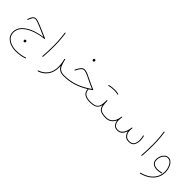

<svg xmlns="http://www.w3.org/2000/svg" viewBox="215 -1860 3380 3380"><g transform="rotate(45 1905.0 -170.0)"><path d="M194.8 -389.6Q214.8 -389.6 247.8 -379.2Q280.8 -368.7 321 -352.3Q361.3 -335.9 403.1 -317.4Q444.8 -298.8 483.4 -282Q522 -265.1 550.8 -254.9Q556.2 -252.9 556.2 -247.1Q556.2 -239.3 549.8 -238.8Q414.6 -223.6 310.1 -181.9Q205.6 -140.1 146 -77.1Q86.4 -14.2 86.4 65.4Q86.4 128.4 122.6 171.4Q158.7 214.4 218.3 236.6Q277.8 258.8 348.1 258.8Q397.5 258.8 453.6 250Q509.8 241.2 552.7 224.6Q561 220.7 564 229.5Q566.9 236.8 558.6 240.2Q514.2 257.3 456.5 266.4Q398.9 275.4 348.1 275.4Q274.4 275.4 210.9 251.5Q147.5 227.5 108.6 180.7Q69.8 133.8 69.8 65.4Q69.8 -16.1 127.2 -80.8Q184.6 -145.5 285.6 -189Q386.7 -232.4 518.1 -249Q484.4 -262.7 437.7 -283.4Q391.1 -304.2 343 -324.7Q294.9 -345.2 255.1 -359.1Q215.3 -373 194.8 -373Q161.6 -373 142.8 -342Q124 -311 109.9 -270.5Q109.4 -267.6 106 -265.6Q102.5 -263.7 98.6 -265.1Q96.2 -266.1 93.8 -269.5Q91.3 -272.9 93.3 -276.4Q103.5 -305.7 116.5 -331.5Q129.4 -357.4 148.4 -373.5Q167.5 -389.6 194.8 -389.6ZM313 26.9Q313 19 319.1 12.2Q325.2 5.4 337.4 5.4Q350.6 5.4 356.9 15.1Q360.8 21 360.8 27.8Q360.8 36.6 355.5 45.7Q350.1 54.7 335.9 54.7Q326.7 54.7 321.5 49.8Q316.4 44.9 314.5 38.6Q313 33.2 313 26.9Z M729 -568.4Q728 -576.7 736.3 -577.6Q744.6 -578.6 745.6 -570.3Q753.4 -511.7 758.3 -465.8Q763.2 -419.9 765.4 -371.8Q767.6 -323.7 767.6 -259.3Q767.6 -198.7 765.4 -129.9Q763.2 -61 757.8 0Q756.8 8.8 748.5 7.8Q739.7 6.8 740.7 -1Q746.1 -61 748.5 -129.9Q751 -198.7 751 -259.3Q751 -323.2 748.8 -370.8Q746.6 -418.5 741.7 -464.1Q736.8 -509.8 729 -568.4Z M875.5 246.6Q867.7 249 864.7 241.2Q861.3 232.9 869.6 230Q964.4 198.2 1019.5 123.5Q1074.7 48.8 1074.7 -68.4Q1074.7 -128.4 1059.6 -198.2Q1057.1 -207 1055.2 -216.1Q1053.2 -225.1 1050.8 -234.4Q1049.3 -239.7 1053.7 -242.7Q1055.2 -244.1 1057.1 -244.6Q1059.1 -245.1 1061 -244.6Q1061.5 -244.6 1062 -244.1Q1062.5 -244.1 1062.5 -243.7Q1063.5 -243.7 1064.5 -242.7Q1064.5 -242.7 1064.9 -242.7Q1065.4 -242.2 1065.9 -241.2Q1066.4 -240.7 1066.4 -240.2Q1067.4 -239.7 1067.4 -238.8Q1067.4 -238.8 1067.4 -238.3Q1071.8 -222.2 1075.2 -206.5Q1088.4 -152.8 1106.2 -113.3Q1124 -73.7 1158.4 -52Q1192.9 -30.3 1256.3 -30.3H1256.8Q1265.1 -30.3 1265.1 -22Q1265.1 -13.7 1256.8 -13.7H1256.3Q1185.5 -13.7 1147.9 -38.3Q1110.4 -63 1089.8 -105.5Q1091.3 -86.9 1091.3 -68.4Q1091.3 53.2 1033.2 133.3Q975.1 213.4 875.5 246.6Z M1436 -361.3Q1468.3 -361.3 1509.8 -344.7Q1551.3 -328.1 1609.4 -297.9Q1645.5 -279.3 1689.7 -259Q1733.9 -238.8 1788.6 -215.8Q1793.5 -213.9 1793.5 -208Q1793.5 -203.6 1789.6 -200.7Q1759.8 -179.7 1730.5 -161.1Q1731.4 -91.3 1775.9 -60.8Q1820.3 -30.3 1901.4 -30.3H1901.9Q1910.2 -30.3 1910.2 -22Q1910.2 -13.7 1901.9 -13.7H1901.4Q1818.4 -13.7 1768.6 -45.9Q1718.8 -78.1 1714.4 -151.4Q1602.1 -82.5 1490.2 -48.1Q1378.4 -13.7 1256.8 -13.7Q1248 -13.7 1248 -22Q1248 -30.3 1256.8 -30.3Q1391.1 -30.3 1515.4 -74.2Q1639.6 -118.2 1766.6 -206.5Q1717.3 -228 1676.5 -246.3Q1635.7 -264.6 1601.6 -282.2Q1543.5 -312.5 1503.7 -328.1Q1463.9 -343.8 1436 -343.8Q1408.2 -343.8 1382.8 -316.4Q1357.4 -289.1 1328.6 -228.5Q1324.7 -220.2 1316.9 -224.1Q1309.1 -228 1313 -235.4Q1341.8 -296.4 1371.1 -328.9Q1400.4 -361.3 1436 -361.3ZM1411.6 -593.3Q1411.6 -601.1 1417.7 -607.9Q1423.8 -614.7 1436 -614.7Q1449.2 -614.7 1455.6 -605Q1459.5 -599.1 1459.5 -592.3Q1459.5 -583.5 1454.1 -574.5Q1448.7 -565.4 1434.6 -565.4Q1425.3 -565.4 1420.2 -570.3Q1415 -575.2 1413.1 -581.5Q1411.6 -586.9 1411.6 -593.3Z M1893.1 -22Q1893.1 -30.3 1901.9 -30.3Q1981.4 -30.3 2022.2 -50.3Q2063 -70.3 2077.4 -118.4Q2091.8 -166.5 2090.8 -249.5Q2090.8 -258.3 2100.1 -258.3Q2107.4 -257.3 2107.4 -250Q2108.4 -188 2115.5 -145.8Q2122.6 -103.5 2141.6 -78.1Q2160.6 -52.7 2198 -41.5Q2235.4 -30.3 2297.4 -30.3H2297.9Q2306.2 -30.3 2306.2 -22Q2306.2 -13.7 2297.9 -13.7H2297.4Q2201.7 -13.7 2156.7 -41.7Q2111.8 -69.8 2100.1 -139.2Q2085 -71.3 2040.5 -42.5Q1996.1 -13.7 1901.9 -13.7Q1893.1 -13.7 1893.1 -22ZM1925.3 -455.1Q1922.4 -463.9 1930.2 -465.8Q1955.6 -475.1 1991.2 -479.5Q2026.9 -483.9 2061.5 -483.9Q2089.4 -483.9 2114.3 -481Q2139.2 -478 2155.8 -471.7Q2164.1 -468.8 2160.6 -460.9Q2159.7 -458.5 2156.5 -456.3Q2153.3 -454.1 2149.9 -456.1Q2136.2 -461.4 2112.5 -464.4Q2088.9 -467.3 2061.5 -467.3Q2027.3 -467.3 1993.2 -462.9Q1959 -458.5 1936 -450.2Q1928.7 -447.3 1925.3 -455.1Z M2289.6 -22Q2289.6 -30.3 2297.9 -30.3Q2373.5 -30.3 2417.5 -77.4Q2461.4 -124.5 2474.6 -194.8Q2476.1 -208 2479 -228.5Q2479.5 -232.4 2482.9 -234.4Q2482.9 -234.4 2482.9 -234.4Q2483.9 -234.9 2484.4 -234.9Q2484.9 -235.4 2485.4 -235.4Q2486.8 -235.8 2486.8 -235.4Q2487.3 -235.4 2487.8 -235.4Q2495.6 -234.4 2495.6 -226.6V-226.1V-225.6V-224.1Q2494.1 -209 2491.7 -194.8Q2488.8 -171.4 2488.8 -145Q2488.8 -92.3 2516.8 -56.4Q2544.9 -20.5 2596.2 -20.5Q2639.6 -20.5 2669.2 -45.4Q2698.7 -70.3 2716.1 -111.1Q2733.4 -151.9 2739.7 -199.7Q2740.7 -209 2742.2 -219.7Q2743.2 -228 2751.5 -227.1Q2760.3 -226.1 2758.8 -217.8Q2757.8 -206.5 2756.3 -195.8Q2754.9 -181.6 2754.9 -169.4Q2754.9 -103 2787.6 -62.3Q2820.3 -21.5 2879.4 -21.5Q2944.8 -21.5 2970.7 -60.1Q2996.6 -98.6 2996.6 -165.5Q2996.6 -186.5 2993.7 -210.4Q2990.7 -234.4 2983.9 -261.2Q2981.9 -269 2989.3 -271Q2998 -273.9 3000.5 -265.1Q3007.3 -237.8 3010.3 -212.9Q3013.2 -188 3013.2 -165.5Q3013.2 -92.8 2982.4 -48.8Q2951.7 -4.9 2879.4 -4.9Q2820.3 -4.9 2785.4 -39.1Q2750.5 -73.2 2741.2 -128.9Q2724.6 -75.2 2689.7 -39.6Q2654.8 -3.9 2596.2 -3.9Q2541 -3.9 2508.8 -40.5Q2476.6 -77.1 2472.7 -131.3Q2450.2 -79.1 2406.2 -46.4Q2362.3 -13.7 2297.9 -13.7Q2289.6 -13.7 2289.6 -22Z M3193.8 -568.4Q3192.9 -576.7 3201.2 -577.6Q3209.5 -578.6 3210.4 -570.3Q3218.3 -511.7 3223.1 -465.8Q3228 -419.9 3230.2 -371.8Q3232.4 -323.7 3232.4 -259.3Q3232.4 -198.7 3230.2 -129.9Q3228 -61 3222.7 0Q3221.7 8.8 3213.4 7.8Q3204.6 6.8 3205.6 -1Q3210.9 -61 3213.4 -129.9Q3215.8 -198.7 3215.8 -259.3Q3215.8 -323.2 3213.6 -370.8Q3211.4 -418.5 3206.5 -464.1Q3201.7 -509.8 3193.8 -568.4Z M3573.7 -309.1Q3610.4 -309.1 3637.9 -288.1Q3665.5 -267.1 3684.1 -233.4Q3702.6 -199.7 3711.9 -161.1Q3721.2 -122.6 3721.2 -87.4Q3721.2 -0.5 3682.4 66.7Q3643.6 133.8 3575.9 179.2Q3508.3 224.6 3420.9 246.6Q3412.6 249 3410.6 240.7Q3408.2 231.9 3417 230Q3501 209 3565.7 166Q3630.4 123 3667.2 59.3Q3704.1 -4.4 3704.1 -87.4Q3704.1 -119.1 3696 -154.5Q3688 -189.9 3671.6 -221.4Q3655.3 -252.9 3630.9 -272.7Q3606.4 -292.5 3573.7 -292.5Q3537.6 -292.5 3510.7 -266.8Q3483.9 -241.2 3469.5 -204.6Q3455.1 -168 3455.1 -134.3Q3455.1 -76.2 3490 -50.3Q3524.9 -24.4 3582.5 -24.4Q3625.5 -24.4 3677.7 -38.1Q3686 -40.5 3688 -31.7Q3689.5 -23.4 3681.6 -21.5Q3628.9 -7.3 3582.5 -7.3Q3517.6 -7.3 3478 -38.3Q3438.5 -69.3 3438.5 -134.3Q3438.5 -172.9 3454.8 -213.1Q3471.2 -253.4 3501.7 -281.2Q3532.2 -309.1 3573.7 -309.1Z"/></g></svg>

Font: Mikhak-FD Thin
Style: Regular
Weight: 100
Designer: Amin Abedi
Version: Version 3.2